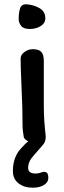

<svg xmlns="http://www.w3.org/2000/svg" viewBox="-20 -662 296 894"><path d="M191 -577Q191 -554 169.5 -540.5Q148 -527 118 -527Q89 -527 78 -542Q67 -557 67 -573Q67 -603 73.5 -623Q80 -643 104 -642Q139 -639 165 -623.5Q191 -608 191 -577ZM124 78Q111 98 111 120Q111 146 146 146Q158 146 169 142Q180 138 184 138Q195 138 200 144.5Q205 151 205 167Q205 187 184.5 199.5Q164 212 133 212Q92 212 66 191.5Q40 171 40 135Q40 71 76 31Q100 4 112 -4Q95 -12 91 -22Q85 -54 85 -79Q85 -161 80 -263Q76 -353 76 -389Q76 -407 94 -420Q112 -433 132 -433Q161 -433 172.5 -420Q184 -407 184 -379V-199V-170Q184 -131 186.5 -96.5Q189 -62 193 -27Q193 -12 189 -2Q185 8 176 17Q130 69 124 78Z"/></svg>

Font: Itim
Style: Regular
Weight: 400
Designer: Suppakit Chalermlarp
Version: Version 1.002g